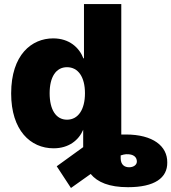

<svg xmlns="http://www.w3.org/2000/svg" viewBox="-20 -727 848 950"><path d="M245.1 6.8C320.3 6.8 369.6 -33.2 391.6 -85V1L260.7 95.7L331.1 203.1L428.7 133.8C462.4 174.8 520.5 199.2 613.3 199.2C745.1 199.2 808.6 153.3 807.6 77.1C808.6 -3.9 737.3 -61.5 602.5 -61.5H580.1V-707H395.5V-438.5H392.6C372.1 -491.2 323.2 -537.1 243.2 -537.1C136.7 -537.1 35.2 -456.1 35.2 -264.6C35.2 -82 130.9 6.8 245.1 6.8ZM311.5 -134.8C256.8 -134.8 225.6 -184.6 225.6 -265.6C225.6 -345.7 256.8 -394.5 311.5 -394.5C367.2 -394.5 400.4 -345.7 400.4 -265.6C400.4 -185.5 367.2 -134.8 311.5 -134.8ZM577.1 57.6V42C587.4 38.6 596.2 36.6 603.5 36.1C642.6 34.2 657.2 51.8 657.2 72.3C657.2 88.9 640.6 100.6 619.1 100.6C596.7 100.6 578.1 88.9 577.1 57.6Z"/></svg>

Font: Pretendard Black
Style: Regular
Weight: 900
Designer: Base glyphs from Inter by Rasmus Andersson; Hangeul glyphs from Noto Sans CJK(Source Han Sans) by Jang Soo-young and Kan
Foundry: Kil Hyung-jin
Version: Version 1.309;Glyphs 3.2 (3225)